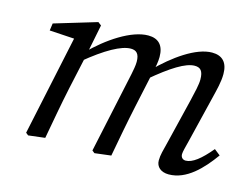

<svg xmlns="http://www.w3.org/2000/svg" viewBox="-75 -610 974 745"><g transform="rotate(15 412.0 -237.0)"><path d="M651.9 13.1C723.3 13.1 780.5 -48.1 824.4 -109.2L800.3 -128.3C760.4 -80.4 728.7 -55.6 701.9 -55.6C691 -55.6 682 -62.6 682 -76.5C682 -86.5 688 -107.3 694.9 -135.1L740 -320.2C748 -353.2 756.9 -386.1 756.9 -417.9C756.9 -464.2 734.6 -487.3 693.5 -487.3C629.4 -487.3 545.5 -427.6 479.2 -360.2L474.4 -322C550.7 -386.6 605.4 -420.4 641.2 -420.4C664 -420.4 676 -409.4 676 -373.8C676 -353.9 668.1 -321 660.1 -287.1L617.2 -110.8C607.3 -70.1 601.2 -52.7 601.2 -29.5C601.2 -4.1 620.4 13.1 651.9 13.1ZM153.1 0C166.2 -71 178.2 -140.1 193.2 -210.1L224.2 -352.2L249.2 -477.2L236 -487.3L66.1 -436.2L62 -407L182.2 -399.6L164.3 -414L76.3 -0.1L86.4 8L153.1 0ZM418.5 0C431.5 -71 444.5 -140.1 459.5 -210.1L491.3 -357.5C496.4 -377.7 500.4 -398.8 500.4 -417.9C500.4 -464.2 478.1 -487.3 437 -487.3C369.9 -487.3 280.2 -427.6 212.9 -359.2L208.1 -322.1C287.3 -387.6 346.9 -420.4 384.8 -420.4C406.6 -420.4 419.5 -409.4 419.5 -376.7C419.5 -360.7 415.5 -342.6 412.4 -326.3L342.6 -0.1L352.7 8L418.5 0Z"/></g></svg>

Font: Source Serif Variable
Style: Italic
Weight: 389
Italic angle: -12°
Designer: Frank Grießhammer
Foundry: Adobe Systems Incorporated
Version: Version 3.001;hotconv 1.0.111;makeotfexe 2.5.65597